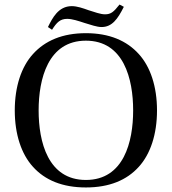

<svg xmlns="http://www.w3.org/2000/svg" viewBox="-20 -811 756 845"><path d="M191 -692 209 -680C230 -713 245 -728 276 -728C297 -728 325 -719 352 -710C379 -702 406 -692 427 -692C473 -692 498 -727 525 -781L506 -791C480 -758 468 -748 442 -748C422 -748 396 -758 370 -766C345 -775 319 -784 296 -784C236 -784 210 -730 191 -692ZM45 -325C45 -220 74 -133 125 -77C178 -18 255 14 358 14C461 14 538 -18 591 -77C642 -133 671 -220 671 -325C671 -430 642 -517 591 -573C538 -632 461 -665 358 -665C255 -665 178 -632 125 -573C74 -517 45 -430 45 -325ZM150 -325C150 -463 191 -632 358 -632C525 -632 566 -463 566 -325C566 -187 525 -19 358 -19C191 -19 150 -187 150 -325Z"/></svg>

Font: erewhon
Style: Regular
Weight: 400
Version: Version 1.0.0